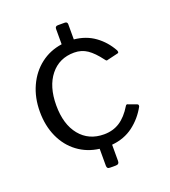

<svg xmlns="http://www.w3.org/2000/svg" viewBox="-136 -841 829 939"><g transform="rotate(-20 279.0 -371.0)"><path d="M511 -232Q482 -179 435 -143.5Q388 -108 323 -102V-17Q323 0 305 0H275Q266 0 262.5 -4Q259 -8 259 -16V-104Q196 -112 147.5 -148Q99 -184 72.5 -242.5Q46 -301 46 -374Q46 -447 73 -506Q100 -565 148 -602Q196 -639 259 -648V-728Q259 -742 274 -742H309Q323 -742 323 -729V-650Q385 -644 430.5 -611Q476 -578 504 -527L506 -519Q506 -513 499 -512L444 -499L441 -498Q436 -498 431 -506Q399 -549 369.5 -569Q340 -589 302 -589Q224 -589 178 -531.5Q132 -474 132 -376Q132 -277 178.5 -220Q225 -163 304 -163Q351 -163 386.5 -186Q422 -209 451 -257Q454 -262 457 -262.5Q460 -263 464 -261L507 -245Q514 -242 511 -232Z"/></g></svg>

Font: Libre Franklin
Style: Regular
Weight: 400
Designer: Pablo Impallari, Rodrigo Fuenzalida
Foundry: Impallari Type
Version: Version 1.002; ttfautohint (v1.5)